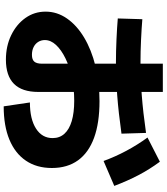

<svg xmlns="http://www.w3.org/2000/svg" viewBox="49 -902 902 1040"><g transform="rotate(90 500.0 -382.0)"><path d="M535 -93Q625 -93 676.5 -126Q728 -159 728 -216Q728 -254 704.5 -280Q681 -306 636 -319.5Q591 -333 526 -333Q460 -333 401 -320.5Q342 -308 296 -285.5Q250 -263 223.5 -234.5Q197 -206 197 -174Q197 -154 207 -138Q217 -122 235 -113Q253 -104 277 -104Q303 -104 314 -117Q325 -130 325 -159V-813H478V-138Q478 37 303 37Q230 37 171 8.5Q112 -20 77.5 -68.5Q43 -117 43 -178Q43 -240 80 -293.5Q117 -347 183 -386.5Q249 -426 337 -448Q425 -470 528 -470Q646 -470 726.5 -440.5Q807 -411 848.5 -353.5Q890 -296 890 -212Q890 -130 850.5 -71.5Q811 -13 736.5 18Q662 49 556 49ZM317 -559Q258 -559 192.5 -562Q127 -565 80 -569L84 -702Q131 -698 195.5 -695Q260 -692 318 -692Q406 -692 497 -699Q588 -706 700 -722L704 -589Q590 -573 498 -566Q406 -559 317 -559ZM852 -492Q829 -555 797 -615Q765 -675 725 -730L856 -797Q898 -740 929 -680.5Q960 -621 987 -550Z"/></g></svg>

Font: M PLUS 2 Thin ExtraBold
Style: Regular
Weight: 800
Version: Version 1.001